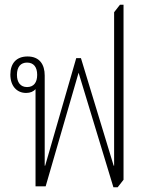

<svg xmlns="http://www.w3.org/2000/svg" viewBox="-20 -792 641 816"><path d="M462 4H480L505 -28V-772H490L465 -740V-88H463L324 -545H304L172 -88H170V-471C170 -517 149 -552 97 -552C50 -552 24 -523 24 -475C24 -427 51 -397 91 -397C109 -397 122 -403 131 -413V0H174L314 -483ZM95 -422C67 -422 52 -442 52 -474C52 -508 68 -526 95 -526C123 -526 138 -507 138 -474C138 -441 123 -422 95 -422Z"/></svg>

Font: Noto Serif Thai Condensed ExtraLight
Style: Regular
Weight: 200
Width: 3
Designer: Monotype Design Team
Foundry: Monotype Imaging Inc.
Version: Version 2.002